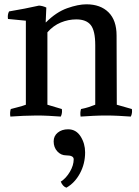

<svg xmlns="http://www.w3.org/2000/svg" viewBox="-20 -536 643 891"><path d="M192 -433 193 -432Q241 -480 292 -498Q343 -516 381 -516Q446 -516 483.5 -479Q521 -442 521 -371L522 -50L592 -30Q595 -11 587 5Q560 3 530 1.5Q500 0 472 0Q444 0 413 1.5Q382 3 354 5Q351 -14 356 -30Q376 -34 391.5 -39Q407 -44 422 -50V-326Q422 -394 401 -420Q380 -446 334 -446Q297 -446 262 -431.5Q227 -417 200 -386V-50L267 -30Q270 -11 262 5Q235 3 206.5 1.5Q178 0 150 0Q122 0 89 1.5Q56 3 28 5Q25 -14 30 -30Q48 -35 66 -39.5Q84 -44 100 -50V-440L17 -448Q14 -468 22 -483Q59 -489 94 -496Q129 -503 161 -510Q178 -509 195 -501ZM229 120Q229 95 248 79.5Q267 64 296 64Q333 64 354 97Q375 130 375 171Q375 224 351 268.5Q327 313 288 335Q271 329 262 307Q287 291 304.5 261Q322 231 322 203Q322 185 287 185Q263 185 246 166.5Q229 148 229 120Z"/></svg>

Font: Alike
Style: Regular
Weight: 400
Designer: Sveta Sebyakina
Foundry: Cyreal (www.cyreal.org)
Version: Version 1.301; ttfautohint (v1.8.4.7-5d5b)